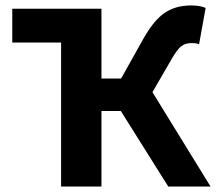

<svg xmlns="http://www.w3.org/2000/svg" viewBox="-20 -684 792 704"><path d="M204 0V-528H25V-652H352V-396H424L508 -546Q546 -612 585.5 -638Q625 -664 681 -664Q695 -664 709 -662Q723 -660 734 -655L710 -522Q702 -525 694.5 -525.5Q687 -526 682 -526Q659 -526 644 -514Q629 -502 609 -467L539 -346L752 0H597L423 -277H352V0Z"/></svg>

Font: TT Toshiba Sans
Style: Bold
Weight: 700
Designer: Paul D. Hunt
Foundry: Toshiba Corporation
Version: Version 2.020;PS 2.000;hotconv 1.0.86;makeotf.lib2.5.63406